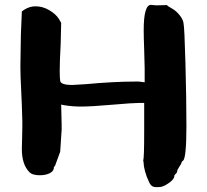

<svg xmlns="http://www.w3.org/2000/svg" viewBox="-20 -727 852 791"><path d="M64 -452Q64 -488 66 -583L70 -680L80 -687Q102 -701 126 -701Q156 -701 183 -685Q210 -669 222 -650L232 -633L230 -547Q226 -472 226 -436Q226 -404 228 -394Q230 -377 278 -377Q288 -377 330 -380Q450 -391 536 -391H552L576 -388V-427V-445Q576 -467 574 -521.5Q572 -576 572 -602Q572 -707 602 -707Q604 -707 611 -706Q618 -705 624 -705Q632 -705 647 -705.5Q662 -706 666 -706H668Q670 -702 690 -691Q706 -682 720 -664.5Q734 -647 736 -632Q740 -615 744 -466.5Q748 -318 748 -209Q748 -76 734 -65Q728 -61 728 -57Q728 -54 719 -40.5Q710 -27 710 -22Q710 -16 704 -11Q698 -6 698 -1Q698 11 677 26Q656 41 642 43Q636 44 624 44Q612 44 605 38.5Q598 33 592 18Q584 2 578 -19.5Q572 -41 572 -54L570 -67Q574 -73 574 -187V-303H554Q528 -303 442 -295.5Q356 -288 314 -288Q280 -288 248 -293L232 -296L234 -212V-193L228 -102L206 -42Q202 -42 202 -37Q202 -22 185 -13.5Q168 -5 144 -5Q112 -5 100 -19Q70 -50 70 -114Q70 -124 71 -153.5Q72 -183 72 -203V-228Q70 -304 67 -361Q64 -418 64 -452Z"/></svg>

Font: NaniFont Regular
Style: Regular
Weight: 400
Designer: Nanigashitei
Version: Version 1.036